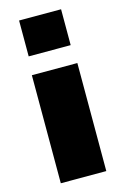

<svg xmlns="http://www.w3.org/2000/svg" viewBox="-115 -795 547 848"><g transform="rotate(-15 158.5 -371.0)"><path d="M54 -494H262V0H54ZM254 -742V-578H62V-742Z"/></g></svg>

Font: Nunito Sans Heavy
Style: Regular
Weight: 400
Designer: Vernon Adams
Foundry: Vernon Adams
Version: Version 2.500